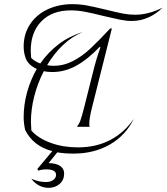

<svg xmlns="http://www.w3.org/2000/svg" viewBox="-20 -730 803 925"><path d="M625 -158Q585 -77 509 -33.5Q433 10 334 10Q291 10 256 4L214 56Q249 56 269 69Q289 82 289 106Q289 137 267.5 156Q246 175 214 175Q190 175 168 163.5Q146 152 131 131Q166 147 201 147Q222 147 236 137.5Q250 128 250 112Q250 86 203 86Q183 86 164 92L160 84L232 -2Q141 -25 101 -104Q94 -137 94 -166Q94 -226 110.5 -285.5Q127 -345 157 -398Q120 -414 105 -446Q94 -474 94 -506Q94 -567 125 -613.5Q156 -660 209.5 -685Q263 -710 329 -710Q366 -710 402 -703Q438 -696 492 -683Q544 -670 573 -664.5Q602 -659 631 -659Q695 -659 763 -693Q733 -663 695 -646Q657 -629 615 -629Q588 -629 559 -635Q530 -641 479 -653Q423 -667 388.5 -673.5Q354 -680 321 -680Q231 -680 179.5 -627.5Q128 -575 128 -485Q128 -473 130 -451Q149 -433 174 -424Q212 -479 264 -518Q316 -557 378 -575Q328 -555 284 -513.5Q240 -472 207 -416Q222 -413 238 -413Q287 -413 331.5 -436Q376 -459 415.5 -496Q455 -533 511 -593H519L423 -211Q410 -159 410 -133Q410 -125 412 -119H350Q361 -132 367.5 -150Q374 -168 385 -211L427 -378Q444 -448 464 -502L460 -504Q404 -445 348.5 -414Q293 -383 232 -383Q208 -383 191 -387Q161 -329 145 -266Q129 -203 129 -143Q129 -129 131 -101Q164 -64 223.5 -42Q283 -20 355 -20Q444 -20 512 -56Q580 -92 625 -158Z"/></svg>

Font: Srisakdi
Style: Regular
Weight: 400
Designer: Cadson Demak Co.,Ltd.
Foundry: Cadson Demak Co.,Ltd.
Version: Version 1.000